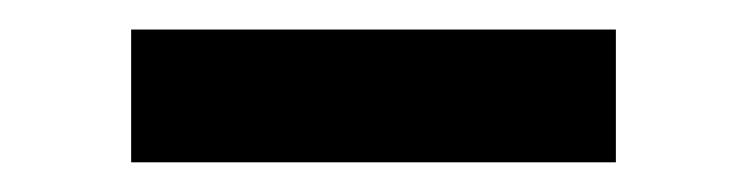

<svg xmlns="http://www.w3.org/2000/svg" viewBox="-20 -417 506 130"><path d="M397 -307.1H68.8V-397H397Z"/></svg>

Font: Aclonica
Style: Regular
Weight: 400
Version: Version 1.001